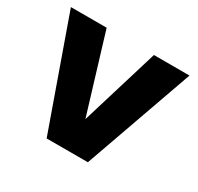

<svg xmlns="http://www.w3.org/2000/svg" viewBox="-125 -704 876 851"><g transform="rotate(30 313.0 -279.0)"><path d="M207 0H418L616 -558H434L313 -160L192 -558H9Z"/></g></svg>

Font: Poppins
Style: Bold
Weight: 700
Designer: Ninad Kale (Devanagari), Jonny Pinhorn (Latin)
Foundry: Indian Type Foundry
Version: 4.004